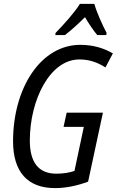

<svg xmlns="http://www.w3.org/2000/svg" viewBox="-20 -955 599 985"><path d="M265 -786 264 -775H313C343 -798 379 -830 416 -867C437 -831 459 -799 479 -775H525L527 -786C507 -823 475 -894 464 -935H390C361 -889 308 -830 265 -786ZM262 10C321 10 378 -3 432 -23L508 -377H322L306 -304H410L362 -78C335 -69 304 -64 269 -64C177 -64 133 -123 133 -234C133 -442 236 -650 387 -650C437 -650 479 -636 521 -609L559 -681C515 -707 459 -725 392 -725C190 -725 47 -505 47 -230C47 -74 121 10 262 10Z"/></svg>

Font: Noto Sans Condensed
Style: Italic
Weight: 400
Width: 3
Italic angle: -12°
Designer: Monotype Design Team
Foundry: Monotype Imaging Inc.
Version: Version 2.013